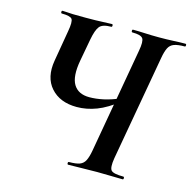

<svg xmlns="http://www.w3.org/2000/svg" viewBox="-95 -720 815 815"><g transform="rotate(15 313.0 -312.5)"><path d="M274 0Q270 0 270 -6Q270 -12 274 -12Q305 -12 321 -18Q337 -24 345 -40Q353 -56 358 -84L439 -545Q447 -588 438 -600.5Q429 -613 392 -613Q388 -613 388 -619Q388 -625 392 -625Q415 -625 444 -623.5Q473 -622 506 -622Q540 -622 570 -623.5Q600 -625 622 -625Q626 -625 626 -619Q626 -613 622 -613Q592 -613 575.5 -607Q559 -601 551 -585Q543 -569 538 -540L456 -77Q449 -34 459.5 -23Q470 -12 513 -12Q517 -12 517 -6Q517 0 513 0Q490 0 461.5 -1Q433 -2 401 -2Q364 -2 331 -1Q298 0 274 0ZM245 -246Q171 -246 131 -291Q91 -336 104 -412L127 -547Q135 -591 127 -602Q119 -613 82 -613Q78 -613 78 -619Q78 -625 82 -625Q94 -625 102 -624Q110 -623 127.5 -622.5Q145 -622 184 -622Q232 -622 257.5 -623.5Q283 -625 299 -625Q303 -625 303 -619Q303 -613 299 -613Q261 -613 248 -597Q235 -581 227 -538L209 -440Q196 -368 216.5 -334Q237 -300 286 -300Q315 -300 347.5 -307Q380 -314 420 -331L427 -320Q375 -279 331.5 -262.5Q288 -246 245 -246Z"/></g></svg>

Font: Cormorant
Style: Bold Italic
Weight: 700
Italic angle: -10°
Designer: Christian Thalmann (Catharsis Fonts)
Foundry: Catharsis Fonts
Version: Version 4.000